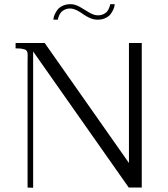

<svg xmlns="http://www.w3.org/2000/svg" viewBox="-20 -887 796 908"><path d="M253.9 -793.9Q253.9 -793.9 232.4 -793.9L233.4 -801.8Q234.4 -809.1 239.3 -819.8Q244.1 -830.6 252.2 -841.3Q260.3 -852.1 276.4 -859.6Q292.5 -867.2 313.5 -867.2Q335.4 -867.2 358.2 -854Q380.9 -840.8 402.3 -827.6Q423.8 -814.5 443.4 -814.5Q458 -814.5 469.5 -820.1Q481 -825.7 486.6 -832.8Q492.2 -839.8 495.8 -848.9Q499.5 -857.9 500.2 -861.6Q501 -865.2 501 -867.2H522.5L521.5 -859.4Q520.5 -852.1 515.6 -841.3Q510.7 -830.6 502.7 -819.8Q494.6 -809.1 478.5 -801.5Q462.4 -793.9 441.4 -793.9Q422.9 -793.9 404.3 -802.2Q385.7 -810.5 372.8 -820.3Q359.9 -830.1 343 -838.4Q326.2 -846.7 311.5 -846.7Q296.9 -846.7 285.4 -841.1Q273.9 -835.4 268.3 -828.4Q262.7 -821.3 259 -812.3Q255.4 -803.2 254.6 -799.6Q253.9 -795.9 253.9 -793.9ZM53.7 -683.6H191.4L589.8 -116.2V-683.6H650.4V0H588.9L136.7 -643.6V1L110.4 0V-596.7Q110.4 -602.5 110.6 -611.3Q110.8 -620.1 110.8 -624Q110.8 -627.9 110.4 -634Q109.9 -640.1 108.6 -642.3Q107.4 -644.5 104.7 -648.2Q102.1 -651.9 97.9 -652.8Q93.8 -653.8 87.6 -655.5Q81.5 -657.2 73.2 -657.7Q64.9 -658.2 53.7 -658.2Z"/></svg>

Font: Buda
Style: light
Weight: 400
Version: Version 1.002